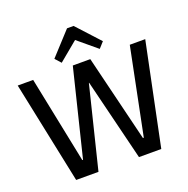

<svg xmlns="http://www.w3.org/2000/svg" viewBox="-159 -1088 1210 1238"><g transform="rotate(-20 445.5 -468.5)"><path d="M8 -700H114L235 -106H240L386 -700H506L651 -106H657L777 -700H883L738 1H585L447 -559H445L307 1H154ZM289 -781 433 -938H478L622 -781L586 -741L429 -872H483L325 -741Z"/></g></svg>

Font: Pathway Extreme Medium
Style: Regular
Weight: 500
Designer: Eduardo Rodriguez Tunni
Foundry: Eduardo Rodriguez Tunni
Version: Version 1.001;gftools[0.9.26]